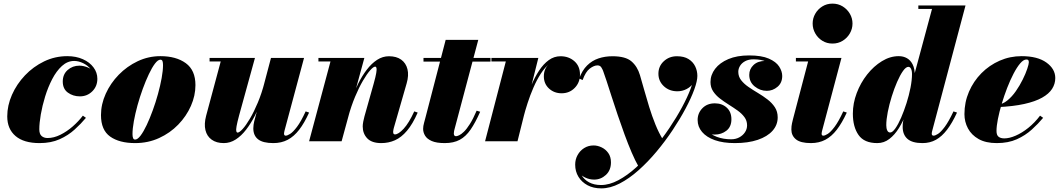

<svg xmlns="http://www.w3.org/2000/svg" viewBox="-20 -780 5856 1060"><path d="M198.5 10Q111.5 10 65.8 -29Q20 -68 20 -137.5Q20 -197.5 46 -256.5Q72 -315.5 117.8 -363.8Q163.5 -412 223.5 -441Q283.5 -470 351.5 -470Q400 -470 437.5 -453.2Q475 -436.5 496.2 -408Q517.5 -379.5 517.5 -345Q517.5 -303.5 489.5 -275.8Q461.5 -248 421 -248Q383.5 -248 355 -268.5Q326.5 -289 326.5 -330Q326.5 -369.5 353.5 -393.5Q380.5 -417.5 418.5 -417.5Q439 -417.5 461.8 -408.8Q484.5 -400 500.5 -383.8Q516.5 -367.5 516.5 -345H500Q500 -374 482.5 -396.2Q465 -418.5 439.5 -431Q414 -443.5 389.5 -443.5Q352.5 -443.5 322 -415.8Q291.5 -388 268.2 -343.2Q245 -298.5 229.2 -247.2Q213.5 -196 205.2 -148Q197 -100 197 -66.5Q197 -40 209.8 -29Q222.5 -18 242.5 -18Q277.5 -18 313.5 -36Q349.5 -54 381.8 -82.2Q414 -110.5 437.5 -141.5L454.5 -129.5Q427.5 -97 392 -64.8Q356.5 -32.5 309 -11.2Q261.5 10 198.5 10Z M726 10Q639 10 588.2 -26Q537.5 -62 537.5 -144.5Q537.5 -204.5 563.8 -262.5Q590 -320.5 635.5 -367.2Q681 -414 740.2 -442Q799.5 -470 865.5 -470Q952.5 -470 1005.8 -431.2Q1059 -392.5 1059 -310Q1059 -252 1034 -195.2Q1009 -138.5 964 -92Q919 -45.5 858.2 -17.8Q797.5 10 726 10ZM726 -9.5Q739.5 -9.5 756 -31.2Q772.5 -53 789.8 -89.5Q807 -126 823.2 -170.5Q839.5 -215 852.2 -261.2Q865 -307.5 872.5 -349.2Q880 -391 880 -420.5Q880 -435 877 -442.8Q874 -450.5 865.5 -450.5Q852 -450.5 835.5 -428.8Q819 -407 801.8 -370.5Q784.5 -334 768.2 -289.5Q752 -245 739.2 -198.8Q726.5 -152.5 719 -111Q711.5 -69.5 711.5 -39.5Q711.5 -25.5 714.8 -17.5Q718 -9.5 726 -9.5Z M1215.5 10Q1175 10 1148.8 -8.8Q1122.5 -27.5 1114.2 -61.5Q1106 -95.5 1118 -141L1198.5 -440.5H1137V-460H1387.5L1300 -142.5Q1289.5 -103.5 1286 -83.2Q1282.5 -63 1284.5 -55.5Q1286.5 -48 1292 -48Q1301.5 -48 1319.8 -68Q1338 -88 1360 -125.2Q1382 -162.5 1403.5 -213.8Q1425 -265 1441 -327H1456.5Q1444.5 -281.5 1427.2 -233.8Q1410 -186 1387.8 -142.5Q1365.5 -99 1339 -64.5Q1312.5 -30 1281.5 -10Q1250.5 10 1215.5 10ZM1489 10Q1431.5 10 1405 -10.8Q1378.5 -31.5 1378.5 -71.5Q1378.5 -81.5 1380 -91.8Q1381.5 -102 1383.5 -110L1476 -460H1658.5L1551 -59.5Q1550 -55 1549 -50.5Q1548 -46 1548 -42.5Q1548 -31 1557.5 -31Q1566 -31 1581.8 -40.8Q1597.5 -50.5 1619.5 -79.5Q1641.5 -108.5 1667.5 -165L1686.5 -158.5Q1660.5 -101 1631.8 -63.8Q1603 -26.5 1568.2 -8.2Q1533.5 10 1489 10Z M2085 10Q2032.5 10 2007.5 -16.2Q1982.5 -42.5 1982.5 -82Q1982.5 -93.5 1985.5 -109Q1988.5 -124.5 1992 -137L2043 -318Q2054 -357 2057.2 -377.2Q2060.5 -397.5 2058.5 -404.8Q2056.5 -412 2051 -412Q2041.5 -412 2023.5 -391.8Q2005.5 -371.5 1983.8 -334.5Q1962 -297.5 1940.5 -246.2Q1919 -195 1902 -133H1889.5Q1901.5 -178.5 1918.5 -226Q1935.5 -273.5 1957 -317Q1978.5 -360.5 2004.8 -395Q2031 -429.5 2061.8 -449.5Q2092.5 -469.5 2127.5 -469.5Q2168.5 -469.5 2194.8 -450.8Q2221 -432 2229.5 -398.2Q2238 -364.5 2225 -319.5L2154 -73Q2153 -69.5 2151.8 -63.2Q2150.5 -57 2150.5 -53Q2150.5 -44.5 2153 -41.2Q2155.5 -38 2160.5 -38Q2179.5 -38 2208.5 -69.2Q2237.5 -100.5 2267 -165L2286 -158.5Q2258.5 -95.5 2227.2 -58.5Q2196 -21.5 2160.8 -5.8Q2125.5 10 2085 10ZM1686.5 0 1804.5 -440.5H1738V-460H1991.5L1866 0Z M2435.5 10Q2389.5 10 2363.5 -1.5Q2337.5 -13 2326.8 -31Q2316 -49 2316 -68.5Q2316 -84 2321.2 -102Q2326.5 -120 2330 -135L2440.5 -560H2620.5L2490 -69Q2488.5 -63.5 2487 -57Q2485.5 -50.5 2485.5 -43.5Q2485.5 -28 2497.5 -28Q2503.5 -28 2515 -33.2Q2526.5 -38.5 2541.5 -53Q2556.5 -67.5 2574.2 -95.5Q2592 -123.5 2611.5 -169L2631 -163Q2604.5 -103 2578.2 -64.8Q2552 -26.5 2518.2 -8.2Q2484.5 10 2435.5 10ZM2318 -440V-460H2688V-440Z M2658 0 2772.5 -440.5H2693V-460H2952L2837 0ZM2858.5 -133Q2868 -173.5 2881.5 -219.5Q2895 -265.5 2913.8 -309.8Q2932.5 -354 2956.2 -390.2Q2980 -426.5 3009.5 -448Q3039 -469.5 3074.5 -469.5Q3120 -469.5 3151 -442.2Q3182 -415 3182 -368.5Q3182 -324.5 3153 -294.8Q3124 -265 3080.5 -265Q3039.5 -265 3011 -291.2Q2982.5 -317.5 2982.5 -358.5Q2982.5 -401 3011.2 -426.8Q3040 -452.5 3082 -452.5Q3124 -452.5 3152.5 -431.2Q3181 -410 3181 -368.5L3161.5 -369Q3161.5 -408.5 3137 -429.5Q3112.5 -450.5 3072.5 -450.5Q3041.5 -450.5 3014.8 -429.2Q2988 -408 2965.5 -373Q2943 -338 2924.8 -295.8Q2906.5 -253.5 2892.8 -211Q2879 -168.5 2870 -133Z M3299.5 260Q3256 260 3223.8 242.8Q3191.5 225.5 3173.5 196Q3155.5 166.5 3155.5 129Q3155.5 100 3168.8 76Q3182 52 3205 37.5Q3228 23 3257 23Q3279.5 23 3301.8 33.8Q3324 44.5 3338.5 65.2Q3353 86 3353 116.5Q3353 160 3325 185.8Q3297 211.5 3260 211.5Q3234.5 211.5 3210.8 200.2Q3187 189 3171.8 170.2Q3156.5 151.5 3156.5 129H3175.5Q3175.5 161 3190.2 186.5Q3205 212 3232.5 226.8Q3260 241.5 3298 241.5Q3344 241.5 3393.8 215Q3443.5 188.5 3493 143.5Q3542.5 98.5 3589 42.5Q3635.5 -13.5 3675.5 -73Q3715.5 -132.5 3745.5 -188.2Q3775.5 -244 3792.2 -288.5Q3809 -333 3809 -358Q3809 -383 3797.8 -403.8Q3786.5 -424.5 3765.8 -437Q3745 -449.5 3717 -449.5V-468.5Q3748 -468.5 3772 -454.5Q3796 -440.5 3810 -418.2Q3824 -396 3824 -370.5Q3824 -344 3809.2 -322.5Q3794.5 -301 3770.8 -288.5Q3747 -276 3720 -276Q3675 -276 3645 -304Q3615 -332 3615 -373Q3615 -414.5 3644.8 -442Q3674.5 -469.5 3717 -469.5Q3756.5 -469.5 3781.2 -454Q3806 -438.5 3818 -413.8Q3830 -389 3830 -361Q3830 -333 3813 -286Q3796 -239 3765.2 -181.2Q3734.5 -123.5 3693.8 -62.2Q3653 -1 3605 56.5Q3557 114 3505.2 160Q3453.5 206 3401.2 233Q3349 260 3299.5 260ZM3505 139Q3487 107.5 3467.2 61.5Q3447.5 15.5 3428 -37.8Q3408.5 -91 3390.2 -145.2Q3372 -199.5 3356.2 -248.2Q3340.5 -297 3328.5 -334Q3316.5 -371 3309.5 -389Q3306.5 -397 3299.8 -408Q3293 -419 3278.5 -419Q3259.5 -419 3236.2 -401.5Q3213 -384 3196.5 -338L3177.5 -346.5Q3194 -391.5 3221.2 -418.5Q3248.5 -445.5 3284.2 -457.5Q3320 -469.5 3361 -469.5Q3433.5 -469.5 3466.2 -441.2Q3499 -413 3513 -365.5Q3523 -331.5 3535.8 -285.8Q3548.5 -240 3564 -189.8Q3579.5 -139.5 3598.5 -92.5Q3617.5 -45.5 3640 -9.5Q3628 7 3612 25.5Q3596 44 3577.5 63.2Q3559 82.5 3540.5 101.8Q3522 121 3505 139Z M4037 10Q3972.5 10 3926.5 -6.2Q3880.5 -22.5 3856 -51.5Q3831.5 -80.5 3831.5 -117.5Q3831.5 -155.5 3857.8 -182.5Q3884 -209.5 3926.5 -209.5Q3966 -209.5 3992 -186Q4018 -162.5 4018 -121.5Q4018 -80 3990.5 -58.5Q3963 -37 3925.5 -37Q3900 -37 3878.8 -48.8Q3857.5 -60.5 3845 -79Q3832.5 -97.5 3832.5 -117.5H3859.5Q3859.5 -85.5 3881 -61.5Q3902.5 -37.5 3938.2 -24.2Q3974 -11 4016.5 -11Q4042 -11 4061.8 -21.8Q4081.5 -32.5 4093 -50Q4104.5 -67.5 4104.5 -88Q4104.5 -113.5 4090 -133.2Q4075.5 -153 4052.5 -169.5Q4029.5 -186 4003.5 -202.2Q3977.5 -218.5 3954.5 -236.2Q3931.5 -254 3917 -276Q3902.5 -298 3902.5 -327Q3902.5 -366.5 3928 -400Q3953.5 -433.5 4001.2 -453.8Q4049 -474 4115.5 -474Q4184.5 -474 4224.5 -456.5Q4264.5 -439 4281.5 -412.8Q4298.5 -386.5 4298.5 -360.5Q4298.5 -322.5 4272.2 -300.5Q4246 -278.5 4213.5 -278.5Q4176.5 -278.5 4146.5 -302.8Q4116.5 -327 4116.5 -366.5Q4116.5 -399 4140.2 -421.2Q4164 -443.5 4203.5 -443.5Q4241 -443.5 4269.2 -420.8Q4297.5 -398 4297.5 -360.5H4274Q4274 -383 4258.2 -404.2Q4242.5 -425.5 4212.5 -439Q4182.5 -452.5 4140.5 -452.5Q4112.5 -452.5 4093.8 -442.2Q4075 -432 4065.5 -416.2Q4056 -400.5 4056 -383.5Q4056 -357.5 4071.8 -337.2Q4087.5 -317 4112.2 -300Q4137 -283 4164.8 -266.5Q4192.5 -250 4217.2 -231Q4242 -212 4257.8 -188Q4273.5 -164 4273.5 -132Q4273.5 -90 4245 -58Q4216.5 -26 4163.5 -8Q4110.5 10 4037 10Z M4457 10Q4399.5 10 4374.2 -10.8Q4349 -31.5 4349 -65Q4349 -84 4352.5 -99.2Q4356 -114.5 4358 -122.5L4441.5 -440.5H4374V-460H4625.5L4519 -59.5Q4518 -55.5 4517 -50.8Q4516 -46 4516 -41.5Q4516 -36.5 4518.2 -33.8Q4520.5 -31 4525.5 -31Q4534 -31 4549.8 -40.8Q4565.5 -50.5 4587.5 -79.5Q4609.5 -108.5 4635.5 -165L4655 -158.5Q4628.5 -101 4599.8 -63.8Q4571 -26.5 4536.2 -8.2Q4501.5 10 4457 10ZM4576 -539.5Q4544.5 -539.5 4519.8 -555Q4495 -570.5 4480.8 -595.8Q4466.5 -621 4466.5 -650Q4466.5 -679 4480.8 -704Q4495 -729 4519.8 -744.5Q4544.5 -760 4576 -760Q4607.5 -760 4632.5 -744.5Q4657.5 -729 4672 -704Q4686.5 -679 4686.5 -650Q4686.5 -621 4672 -595.8Q4657.5 -570.5 4632.5 -555Q4607.5 -539.5 4576 -539.5Z M5073 10Q5016.5 10 4990 -13.2Q4963.5 -36.5 4963.5 -79.5Q4963.5 -87 4964 -95Q4964.5 -103 4966 -110L4982 -184L5013.5 -265.5L5016.5 -326L5125.5 -730.5H5050V-750H5310.5L5126 -55.5Q5124 -47.5 5124 -41Q5124 -37 5126.5 -34Q5129 -31 5134 -31Q5143 -31 5158.5 -40.8Q5174 -50.5 5195.8 -79.5Q5217.5 -108.5 5244 -165L5263.5 -158.5Q5237 -101 5208.5 -63.8Q5180 -26.5 5147 -8.2Q5114 10 5073 10ZM4823.5 10Q4751 10 4719.8 -34.8Q4688.5 -79.5 4688.5 -152.5Q4688.5 -210 4709.8 -266.2Q4731 -322.5 4767.2 -368.5Q4803.5 -414.5 4848.8 -442.2Q4894 -470 4942 -470Q4967.5 -470 4987.5 -458.5Q5007.5 -447 5019 -423.5Q5030.5 -400 5030.5 -363.5Q5030.5 -348.5 5025.5 -315.5Q5020.5 -282.5 5009.8 -240.2Q4999 -198 4982.5 -154.2Q4966 -110.5 4943 -73.2Q4920 -36 4890.2 -13Q4860.5 10 4823.5 10ZM4894.5 -48.5Q4907 -48.5 4923 -71Q4939 -93.5 4955 -130.5Q4971 -167.5 4984.8 -210.8Q4998.5 -254 5006.8 -296.2Q5015 -338.5 5015 -371.5Q5015 -384 5012.5 -392.8Q5010 -401.5 5005.8 -406.2Q5001.5 -411 4995 -411Q4981.5 -411 4965.2 -388Q4949 -365 4932.8 -327.8Q4916.5 -290.5 4903 -247Q4889.5 -203.5 4881.2 -161.8Q4873 -120 4873 -88.5Q4873 -71.5 4878.2 -60Q4883.5 -48.5 4894.5 -48.5Z M5483 10Q5422.5 10 5383 -12.2Q5343.5 -34.5 5324 -71Q5304.5 -107.5 5304.5 -150Q5304.5 -215.5 5329.5 -273.5Q5354.5 -331.5 5398.2 -375.8Q5442 -420 5499 -445Q5556 -470 5620 -470Q5708 -470 5757 -434.8Q5806 -399.5 5806 -349Q5806 -317 5788.5 -289.5Q5771 -262 5733.2 -240.8Q5695.5 -219.5 5634.8 -206Q5574 -192.5 5487 -188.5V-202.5Q5515 -204 5541 -225Q5567 -246 5588.5 -277Q5610 -308 5626.2 -340.8Q5642.5 -373.5 5651.2 -399.8Q5660 -426 5660 -436Q5660 -443 5657.5 -447.2Q5655 -451.5 5646.5 -451.5Q5630.5 -451.5 5612.2 -430Q5594 -408.5 5575.5 -373Q5557 -337.5 5540.2 -294.2Q5523.5 -251 5510.2 -206.5Q5497 -162 5489.2 -122.8Q5481.5 -83.5 5481.5 -57Q5481.5 -34 5493 -25Q5504.5 -16 5524.5 -16Q5552.5 -16 5587.2 -31Q5622 -46 5657.2 -74.2Q5692.5 -102.5 5722 -141.5L5739 -129.5Q5712 -97 5676.5 -64.8Q5641 -32.5 5593.8 -11.2Q5546.5 10 5483 10Z"/></svg>

Font: Bodoni Moda Black
Style: Italic
Weight: 900
Italic angle: -13°
Version: Version 2.005